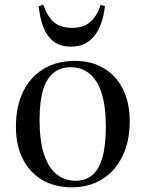

<svg xmlns="http://www.w3.org/2000/svg" viewBox="-20 -786 621 820"><path d="M287 14Q214 14 160.5 -17.5Q107 -49 77.5 -107Q48 -165 48 -244Q48 -332 79 -395Q110 -458 166.5 -492Q223 -526 301 -526Q371 -526 423.5 -494.5Q476 -463 505 -405.5Q534 -348 534 -269Q534 -183 503.5 -119.5Q473 -56 417 -21Q361 14 287 14ZM303 -14Q345 -14 373.5 -37.5Q402 -61 417 -112Q432 -163 432 -245Q432 -310 422 -357.5Q412 -405 392.5 -436.5Q373 -468 345 -483.5Q317 -499 282 -499Q240 -499 210 -476Q180 -453 164.5 -403.5Q149 -354 149 -274Q149 -185 168 -127Q187 -69 222 -41.5Q257 -14 303 -14ZM283 -587Q236 -587 207 -610.5Q178 -634 164 -673Q150 -712 145 -760L165 -766Q181 -717 209.5 -692Q238 -667 288 -667Q339 -667 368 -694.5Q397 -722 409 -765L428 -760Q424 -716 408 -676Q392 -636 361.5 -611.5Q331 -587 283 -587Z"/></svg>

Font: Literata 60pt
Style: Regular
Weight: 400
Designer: Latin by Veronika Burian and Jose Scaglione. Greek by Irene Vlachou. Cyrillic by Vera Evstafieva.
Foundry: TypeTogether
Version: Version 3.002